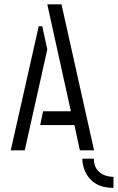

<svg xmlns="http://www.w3.org/2000/svg" viewBox="-20 -703 551 898"><path d="M510.7 175.8Q415 175.8 378.9 100.6Q365.2 71.3 365.2 39.1H418.9Q418.9 96.7 470.7 117.2Q490.2 124 510.7 124ZM30.3 0 161.1 -580.1H177.7L201.2 -471.7L95.7 0ZM168 -118.2 181.6 -182.6H311.5L201.2 -682.6H267.6L419.9 0H353.5L328.1 -118.2Z"/></svg>

Font: Post No Bills Jaffna Medium
Style: Regular
Weight: 500
Designer: Kosala Senevirathne, Siva Puranthara, Lasantha Premarathna, Tharique Azeez
Foundry: Mooniak
Version: Version 1.220 ; ttfautohint (v1.6)